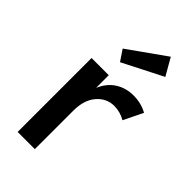

<svg xmlns="http://www.w3.org/2000/svg" viewBox="-222 -787 855 855"><g transform="rotate(45 205.0 -359.5)"><path d="M71.8 0V-465.5H180V-385.9Q200.5 -433.2 237.7 -456.6Q275 -480 321.8 -480Q370.5 -480 409.5 -458.2L365 -366.8Q331.4 -386.4 294.1 -386.4Q246.4 -386.4 213.2 -348Q180 -309.5 180 -242.3V0ZM174.5 -541.8 140 -593.2 317.3 -719.1 363.6 -638.2Z"/></g></svg>

Font: Spartan MB SemBd
Style: Regular
Weight: 600
Designer: Matt Bailey, Mirko Velimirovic
Foundry: Matt Bailey
Version: Version 1.005